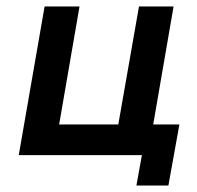

<svg xmlns="http://www.w3.org/2000/svg" viewBox="-20 -480 610 594"><path d="M454 -95 517 -460H410L346 -95H163L226 -460H118L38 0H419L402 94H501L535 -95Z"/></svg>

Font: Jost Medium
Style: Italic
Weight: 500
Italic angle: -5°
Version: Version 3.710